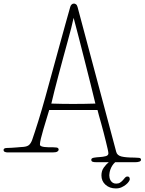

<svg xmlns="http://www.w3.org/2000/svg" viewBox="-70 -855 811 1077"><path d="M582 -3Q587 17 612 23Q637 29 685 29Q699 29 710 30.5Q721 32 721 41Q721 55 686 55H576Q566 64 559.5 74.5Q553 85 549.5 95Q546 105 544.5 114Q543 123 543 128Q543 134 544.5 142Q546 150 550.5 157.5Q555 165 562.5 170Q570 175 582 175Q595 175 604 169Q613 163 619.5 155.5Q626 148 631.5 141.5Q637 135 644 135Q653 135 655.5 140Q658 145 658 151Q658 155 652.5 163.5Q647 172 636.5 180.5Q626 189 612 195.5Q598 202 580 202Q545 202 522 181.5Q499 161 499 129Q499 103 512.5 84.5Q526 66 540 55H473Q455 55 448.5 52Q442 49 442 41Q442 32 457 29.5Q472 27 490 26Q508 25 523 21Q538 17 538 5Q538 -1 534 -19Q530 -37 524 -61Q518 -85 511 -112.5Q504 -140 497 -164.5Q490 -189 484.5 -209Q479 -229 477 -238H206Q199 -214 190 -185Q181 -156 173 -128.5Q165 -101 159.5 -78.5Q154 -56 154 -45Q154 -38 161 -35Q168 -32 178.5 -30.5Q189 -29 201.5 -29Q214 -29 225 -29Q235 -29 247 -27.5Q259 -26 259 -15Q259 -10 252 -5Q245 0 225 0H-27Q-36 0 -43 -3Q-50 -6 -50 -14Q-50 -25 -30 -25Q-20 -25 -5.5 -26Q9 -27 22.5 -28Q36 -29 46.5 -30Q57 -31 61 -31Q83 -33 93 -42Q103 -51 110 -69Q125 -112 144.5 -174.5Q164 -237 184 -309Q204 -381 224.5 -456.5Q245 -532 264 -600.5Q283 -669 298.5 -725.5Q314 -782 324 -816Q326 -824 331.5 -829.5Q337 -835 345 -835Q350 -835 356 -831Q362 -827 365 -816ZM343 -755Q339 -735 330 -699.5Q321 -664 309 -621Q297 -578 284 -529.5Q271 -481 258.5 -434.5Q246 -388 235.5 -346Q225 -304 218 -274Q249 -273 279 -272.5Q309 -272 340 -272Q371 -272 402.5 -272.5Q434 -273 465 -274Q453 -323 438 -384Q423 -445 406.5 -509Q390 -573 374 -636.5Q358 -700 343 -755Z"/></svg>

Font: Life Savers
Style: Regular
Weight: 400
Designer: Pablo Impallari, Rodrigo Fuenzalida, Brenda Gallo
Foundry: Pablo Impallari, Rodrigo Fuenzalida, Brenda Gallo
Version: Version 3.001; ttfautohint (v0.95) -l 8 -r 50 -G 200 -x 14 -